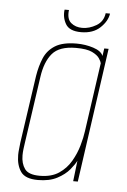

<svg xmlns="http://www.w3.org/2000/svg" viewBox="-48 -659 464 703"><g transform="rotate(5 183.5 -308.0)"><path d="M118 7Q71 7 54.5 -17Q38 -41 38 -78Q38 -89 39.5 -100.5Q41 -112 42 -124L78 -372Q84 -409 96.5 -438.5Q109 -468 137 -485.5Q165 -503 216 -503Q248 -503 277.5 -493.5Q307 -484 314 -466L318 -494H334L264 0H247L256 -76Q250 -63 233.5 -43Q217 -23 188.5 -8Q160 7 118 7ZM123 -9Q166 -9 193.5 -27.5Q221 -46 237.5 -74.5Q254 -103 262.5 -133Q271 -163 274 -186L310 -439Q309 -445 301.5 -456.5Q294 -468 274.5 -477.5Q255 -487 215 -487Q154 -487 128 -456.5Q102 -426 94 -369L59 -127Q57 -114 55.5 -101.5Q54 -89 54 -78Q54 -48 68 -28.5Q82 -9 123 -9ZM228 -546Q185 -546 171 -570.5Q157 -595 161 -623H177Q173 -590 189.5 -576Q206 -562 231 -562Q257 -562 282.5 -577Q308 -592 312 -623H328Q324 -595 298 -570.5Q272 -546 228 -546Z"/></g></svg>

Font: Alumni Sans Pinstripe
Style: Italic
Weight: 400
Italic angle: -8°
Designer: Robert E. Leuschke
Foundry: Robert E. Leuschke
Version: Version 1.010; ttfautohint (v1.8.4.7-5d5b)